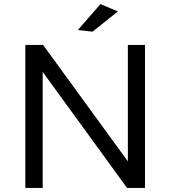

<svg xmlns="http://www.w3.org/2000/svg" viewBox="-20 -920 834 940"><path d="M557 -864 472 -900 361 -773 433 -765ZM606 -700V-130L191 -700H104V0H189V-568L602 0H690V-700Z"/></svg>

Font: Juman Normal
Style: Regular
Weight: 300
Designer: Bandar Raffah (Arabic) Julieta Ulanovsky (Latin)
Foundry: Caramella
Version: Version 5.022;PS 005.022;hotconv 1.0.88;makeotf.lib2.5.64775